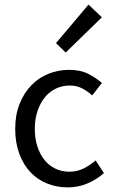

<svg xmlns="http://www.w3.org/2000/svg" viewBox="-20 -801 496 833"><path d="M274 12Q226 12 184 -5Q142 -22 111.5 -54.5Q81 -87 63.5 -134.5Q46 -182 46 -242Q46 -303 65 -350.5Q84 -398 116 -431Q148 -464 190.5 -481Q233 -498 280 -498Q328 -498 362 -481Q396 -464 422 -441L380 -387Q359 -406 335.5 -418Q312 -430 283 -430Q250 -430 222 -416.5Q194 -403 174 -378Q154 -353 142.5 -318.5Q131 -284 131 -242Q131 -200 142 -166Q153 -132 172.5 -107.5Q192 -83 220 -69.5Q248 -56 281 -56Q315 -56 343.5 -70.5Q372 -85 395 -105L431 -50Q398 -21 358 -4.5Q318 12 274 12ZM265 -573 223 -614 364 -781 422 -726Z"/></svg>

Font: CV Source Sans
Style: Regular
Weight: 400
Designer: Paul D. Hunt
Foundry: Adobe Systems Incorporated
Version: Version 3.001